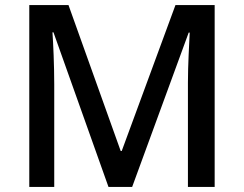

<svg xmlns="http://www.w3.org/2000/svg" viewBox="-20 -734 958 754"><path d="M406 0H499L721 -606H725C723 -563 718 -478 718 -409V0H823V-714H669L458 -141H454L249 -714H95V0H193V-403C193 -478 189 -566 186 -607H190Z"/></svg>

Font: Noto Sans Gujarati Medium
Style: Regular
Weight: 500
Designer: Jelle Bosma - Monotype Design Team, Universal Thirst
Foundry: Monotype Imaging Inc.
Version: Version 2.106